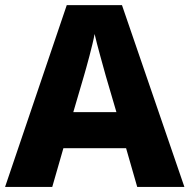

<svg xmlns="http://www.w3.org/2000/svg" viewBox="-20 -737 747 757"><path d="M707 0 460.9 -716.8H243.2L0 0H186L230 -152.8H477.1L521 0ZM439 -294.9H269L311 -438C320.3 -469.7 345.7 -561 353 -603C362.3 -561 387.7 -472.2 397 -438Z"/></svg>

Font: Noto Reveo Sans
Style: Regular
Weight: 800
Designer: Monotype Design Team
Foundry: Monotype Imaging Inc.
Version: Version 2.007